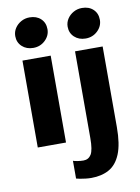

<svg xmlns="http://www.w3.org/2000/svg" viewBox="-111 -891 882 1212"><g transform="rotate(-10 330.0 -285.5)"><path d="M74 0V-557H255V0ZM156 -624Q112.5 -624 84.2 -650.2Q56 -676.5 56 -717Q56 -744.5 71 -767.5Q86 -790.5 110.8 -804.2Q135.5 -818 165 -818Q209.5 -818 236.8 -792.2Q264 -766.5 264 -725Q264 -684 232.5 -654Q201 -624 156 -624ZM278 235V121Q284 124 304.8 127.5Q325.5 131 344 131Q377 131 394 103.2Q411 75.5 411 -1V-557H588V-40Q588 69 562 132Q536 195 488 221.5Q440 248 374 248Q357.5 248 338 245.8Q318.5 243.5 302 240.5Q285.5 237.5 278 235ZM492 -625Q448.5 -625 420.2 -651.2Q392 -677.5 392 -718Q392 -745.5 407 -768.5Q422 -791.5 446.8 -805.2Q471.5 -819 501 -819Q545.5 -819 572.8 -793.2Q600 -767.5 600 -726Q600 -685 568.5 -655Q537 -625 492 -625Z"/></g></svg>

Font: Koeln Type Sans ExtraBold
Style: Regular
Weight: 800
Designer: Eben Sorkin
Foundry: Eben Sorkin
Version: Version 2.001